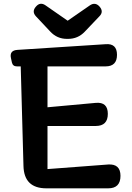

<svg xmlns="http://www.w3.org/2000/svg" viewBox="-20 -1027 718 1047"><path d="M233 0Q111 0 108 -122L93 -665H72Q50 -665 45 -686L40 -709Q30 -752 75 -755L556 -786Q618 -791 618 -728Q618 -665 556 -665H239V-442L502 -466Q568 -472 568 -406Q568 -340 502 -340H239V-105L570 -130Q637 -134 637 -68Q637 0 570 0ZM345 -815Q291 -815 254 -855L176 -938Q152 -964 176 -991Q199 -1018 228 -998L349 -914L469 -997Q499 -1018 523 -991Q547 -963 522 -938L442 -854Q405 -815 351 -815Z"/></svg>

Font: MaokenZhuyuanTi
Style: Regular
Weight: 400
Designer: Fontworks Inc & LongZhuTi team: ZERO子、时光羊、荆南、频凡、刘鹏、Little White Dog、帆影Magmeta、奈白不弍、白日月球、ChaoTawei、雨三（排名不分先后）
Version: Version 1.000; 20230222